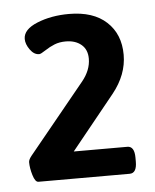

<svg xmlns="http://www.w3.org/2000/svg" viewBox="-39 -797 388 482"><g transform="rotate(-5 155.0 -556.5)"><path d="M20 -401Q20 -407 27 -416L170 -591Q192 -618 192 -647Q192 -670 177 -682.5Q162 -695 138 -695Q122 -695 109.5 -690Q97 -685 85 -677Q73 -669 69 -669Q56 -669 46 -683Q36 -697 36 -710Q36 -734 71.5 -748.5Q107 -763 152 -763Q213 -763 246.5 -732Q280 -701 280 -649Q280 -599 244 -554L134 -418H269Q287 -418 287 -389V-379Q287 -350 269 -350H39Q31 -350 25.5 -368Q20 -386 20 -401Z"/></g></svg>

Font: Asap-Bold
Style: Bold
Weight: 700
Designer: Pablo Cosgaya
Foundry: Omnibus-Type
Version: Version 2.000; ttfautohint (v1.8)